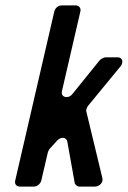

<svg xmlns="http://www.w3.org/2000/svg" viewBox="-20 -687 471 707"><path d="M53 0H105C117 0 129 -10 132 -22L156 -125C156 -127 161 -136 162 -138L190 -169C205 -185 225 -182 228 -165L255 -14C256 -7 265 0 272 0H330C347 0 361 -16 357 -31L298 -276C296 -281 300 -292 304 -297L424 -443C436 -458 431 -476 413 -476H369C363 -476 351 -470 347 -465L246 -340C230 -321 203 -329 208 -351L276 -645C279 -657 271 -667 259 -667H207C194 -667 183 -657 180 -645L36 -22C33 -10 40 0 53 0Z"/></svg>

Font: DIN Rundschrift
Style: EngKursiv
Weight: 400
Width: 3
Version: Version 1.027